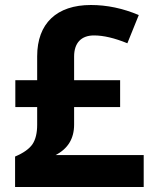

<svg xmlns="http://www.w3.org/2000/svg" viewBox="-20 -744 611 764"><path d="M341.8 -724.1C205.6 -724.1 127.9 -650.9 127.9 -520V-424.8H41V-317.9H127.9V-247.1C127.9 -214.4 121.6 -189 109.4 -170.4C96.7 -151.9 73.7 -135.3 40 -121.1V0H551.8V-127H201.2C250.5 -152.3 274.9 -192.9 274.9 -248V-317.9H458V-424.8H274.9V-519C274.9 -573.2 303.2 -603 354 -603C391.6 -603 435.5 -592.8 486.8 -571.8L532.2 -684.1C468.8 -710.9 405.3 -724.1 341.8 -724.1Z"/></svg>

Font: Samim
Style: Bold
Weight: 700
Foundry: DejaVu fonts team - Redesigned by Saber Rastikerdar
Version: Version 4.0.5